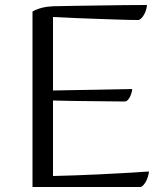

<svg xmlns="http://www.w3.org/2000/svg" viewBox="-20 -741 668 768"><path d="M110 7V-695Q144 -714 192 -716Q221 -717 269.5 -717.5Q318 -718 372.5 -719Q427 -720 479.5 -720.5Q532 -721 568 -721Q566 -700 556.5 -683Q547 -666 535 -661Q501 -661 458 -662.5Q415 -664 369 -665.5Q323 -667 277 -669Q231 -671 192 -673V-379L509 -385Q507 -367 499 -352Q491 -337 481 -335Q408 -336 336 -336.5Q264 -337 192 -339V-37Q280 -39 375 -43.5Q470 -48 576 -55Q573 -32 564 -15.5Q555 1 544 7Z"/></svg>

Font: Gotu
Style: Regular
Weight: 400
Designer: Sarang Kulkarni & Kailash Malviya
Foundry: Ek Type
Version: Version 2.320;hotconv 1.0.109;makeotfexe 2.5.65596; ttfautoh